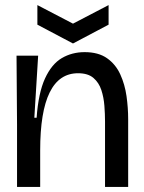

<svg xmlns="http://www.w3.org/2000/svg" viewBox="-20 -735 565 755"><path d="M47 0V-245L45 -516H130L115 -272H124Q131 -370 157 -426.5Q183 -483 223 -506.5Q263 -530 313 -530Q367 -530 401 -506Q435 -482 453 -442.5Q471 -403 477.5 -357Q484 -311 484 -266V0H393V-257Q393 -286 390.5 -319Q388 -352 378.5 -381Q369 -410 347.5 -428.5Q326 -447 287 -447Q138 -447 138 -144V0ZM127 -715 267 -642 407 -715V-638L267 -564L127 -638Z"/></svg>

Font: Bricolage Grotesque 48pt
Style: Regular
Weight: 400
Designer: Mathieu Triay
Foundry: Atelier Triay
Version: Version 1.000; ttfautohint (v1.8.4.7-5d5b);gftools[0.9.32]